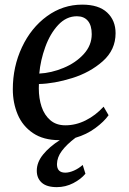

<svg xmlns="http://www.w3.org/2000/svg" viewBox="-20 -580 542 809"><path d="M416.5 -130.5 437.5 -94.5Q418.5 -67.5 381.5 -40.2Q344.5 -13 298 0.5Q261 28.5 240.8 55.5Q220.5 82.5 220 111.5Q220 147.5 255 147.5Q271.5 147.5 291.5 138.8Q311.5 130 328.5 115L340 152Q321 175 288.5 191.8Q256 208.5 219.5 208.5Q177 208.5 156 189.8Q135 171 135 139.5Q135 103.5 161.8 70.8Q188.5 38 232 10.5H229.5Q163 10.5 119 -19.2Q75 -49 54.5 -97.8Q34 -146.5 34 -204Q34 -299 72.5 -381Q111 -463 178 -511.8Q245 -560.5 326.5 -560.5Q396 -560.5 431.5 -527.2Q467 -494 467 -440Q467 -370 413.2 -322.2Q359.5 -274.5 284 -251Q208.5 -227.5 144 -226Q143.5 -220 143.5 -208Q143.5 -165.5 155.2 -130.2Q167 -95 192 -73.5Q217 -52 255.5 -52Q299.5 -52 341 -72.8Q382.5 -93.5 416.5 -130.5ZM145.5 -270Q196 -272.5 247.5 -293.8Q299 -315 332.8 -352Q366.5 -389 366.5 -436Q366.5 -473 350.2 -492.2Q334 -511.5 304 -511.5Q259.5 -511.5 225.2 -474.8Q191 -438 170.8 -382Q150.5 -326 145.5 -270Z"/></svg>

Font: Merriweather Text
Style: Italic
Weight: 400
Italic angle: -7.8°
Designer: Eben Sorkin
Foundry: Eben Sorkin
Version: Version 2.100